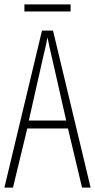

<svg xmlns="http://www.w3.org/2000/svg" viewBox="-20 -904 432 873"><path d="M353 -51 289 -320H104L39 -51H0L171 -765H221L392 -51ZM215 -647Q209 -673 204.5 -692.5Q200 -712 196 -734Q192 -712 187.5 -692.5Q183 -673 177 -648L111 -356H281ZM301 -884V-852H91V-884Z"/></svg>

Font: Noto Sans Tamil UI ExtraCondensed ExtraLight
Style: Regular
Weight: 200
Width: 2
Designer: Jelle Bosma - Monotype Design Team
Foundry: Monotype Imaging Inc.
Version: Version 2.004; ttfautohint (v1.8.4.7-5d5b)